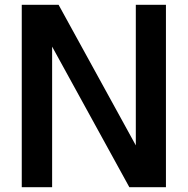

<svg xmlns="http://www.w3.org/2000/svg" viewBox="-20 -783 786 803"><path d="M198 0H71V-763H225L548 -175V-763H674V0H521L198 -588Z"/></svg>

Font: Open Sauce One SemiBold
Style: Regular
Weight: 600
Designer: Alfredo Marco Pradil
Foundry: Creative Sauce Fz LLC
Version: Version 1.477